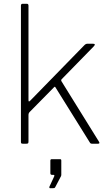

<svg xmlns="http://www.w3.org/2000/svg" viewBox="-20 -762 578 1018"><path d="M504 -12Q508 -6 507 -3Q506 0 499 0H468Q464 0 461 -1.5Q458 -3 456 -7L274 -299Q273 -301 271.5 -302Q270 -303 266 -299L138 -169Q134 -165 132.5 -161Q131 -157 131 -152V-12Q131 -5 129 -2.5Q127 0 119 0H102Q95 0 93 -2Q91 -4 91 -10V-732Q91 -742 100 -742H122Q131 -742 131 -732V-234Q131 -225 133 -224Q135 -223 141 -229L425 -520Q434 -530 442 -530H474Q482 -530 482.5 -526Q483 -522 476 -515L307 -342Q305 -340 304.5 -337.5Q304 -335 306 -331L504 -12ZM246 236Q243 236 242 233.5Q241 231 242 228L267 174Q269 169 268 167Q267 165 263 165H255Q247 165 247 156V90Q247 82 254 82H299Q305 82 305 89V165Q305 166 304.5 168Q304 170 304 171L273 230Q271 234 268 235Q265 236 259 236Z"/></svg>

Font: Libre Franklin Thin Thin
Style: Regular
Weight: 250
Version: Version 3.000